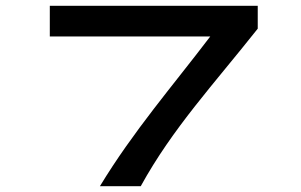

<svg xmlns="http://www.w3.org/2000/svg" viewBox="-20 -643 1040 663"><path d="M325 0H466C576 -200 718 -352 870 -544V-623H152V-517H706C576 -346 441 -191 325 0Z"/></svg>

Font: Inconsolata UltraExpanded
Style: Bold
Weight: 700
Width: 9
Monospace: yes
Designer: Raph Levien, Cyreal, Brenton Simpson
Foundry: Raph Levien, Cyreal, Google
Version: Version 3.100